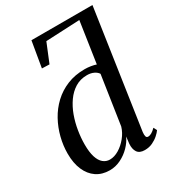

<svg xmlns="http://www.w3.org/2000/svg" viewBox="-198 -928 946 1048"><g transform="rotate(-30 275.5 -403.5)"><path d="M183 10.5Q135 10.5 100.2 -13Q65.5 -36.5 46.8 -79.8Q28 -123 28 -183Q28 -233.5 40.8 -284Q53.5 -334.5 78.5 -380Q103.5 -425.5 141 -460.8Q178.5 -496 227.8 -516.2Q277 -536.5 338.5 -536.5Q357.5 -536.5 376.2 -533.5Q395 -530.5 409.5 -525.5L448 -783.5L234.5 -773.5L186 -655L139 -656.5L166.5 -818.5H551L442 -81Q440 -63.5 442.8 -53.8Q445.5 -44 456 -44Q466 -44 478 -50.8Q490 -57.5 504 -72L515 -51Q507 -39 491 -24.8Q475 -10.5 453 0Q431 10.5 403.5 10.5Q370.5 10.5 357.2 -9.5Q344 -29.5 346.5 -62.5L351.5 -105Q338 -75 312.2 -48.8Q286.5 -22.5 253 -6Q219.5 10.5 183 10.5ZM212.5 -40Q241 -40 270 -57.5Q299 -75 322.2 -103.5Q345.5 -132 355.5 -165.5L401.5 -471Q394.5 -483.5 376.2 -492.8Q358 -502 333.5 -502Q291 -502 258.5 -482Q226 -462 202.2 -428.2Q178.5 -394.5 163.2 -352.8Q148 -311 140.8 -266.2Q133.5 -221.5 133.5 -179.5Q133.5 -132 143.2 -101Q153 -70 171 -55Q189 -40 212.5 -40Z"/></g></svg>

Font: Merriweather 96pt
Style: Italic
Weight: 400
Italic angle: -7.8°
Version: Version 2.101